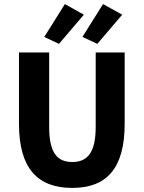

<svg xmlns="http://www.w3.org/2000/svg" viewBox="-20 -909 705 941"><path d="M334 12C502 12 591 -83 591 -302V-652H449V-287C449 -159 407 -115 334 -115C261 -115 221 -159 221 -287V-652H73V-302C73 -83 165 12 334 12ZM197 -728 269 -694 391 -837 298 -889ZM384 -728 457 -694 579 -837 485 -889Z"/></svg>

Font: Giro Sans Regular
Style: Bold
Weight: 700
Designer: Paul D. Hunt
Foundry: Adobe Systems Incorporated
Version: Version 1.000;PS 1.0;hotconv 1.0.88;makeotf.lib2.5.647800